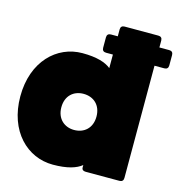

<svg xmlns="http://www.w3.org/2000/svg" viewBox="-110 -839 891 945"><g transform="rotate(15 335.5 -366.0)"><path d="M334 -665V-612C334 -599 341 -592 354 -592H389V-523C362 -545 317 -560 243 -560C113 -560 2 -454 2 -276C2 -98 113 8 243 8C317 8 362 -7 389 -29V-15C389 -6 396 0 409 0H581C594 0 601 -7 601 -20V-592H651C664 -592 671 -599 671 -612V-665C671 -678 664 -685 651 -685H601V-720C601 -733 594 -740 581 -740H409C396 -740 389 -733 389 -720V-685H354C341 -685 334 -678 334 -665ZM211 -276C211 -336 251 -368 300 -368C351 -368 390 -335 390 -276C390 -217 351 -184 300 -184C251 -184 211 -217 211 -276Z"/></g></svg>

Font: Malmofest Black-Rounded
Style: Regular
Weight: 800
Designer: Jonny Pinhorn (Poppins), Kolossal
Version: Version 1.004;Glyphs 3.1.2 (3151)